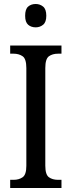

<svg xmlns="http://www.w3.org/2000/svg" viewBox="-20 -942 358 962"><path d="M31 0V-41H48Q75 -41 93.5 -54Q112 -67 112 -111V-601Q112 -647 93.5 -660Q75 -673 48 -673H31V-714H288V-673H271Q243 -673 225 -660Q207 -647 207 -601V-112Q207 -67 225 -54Q243 -41 271 -41H288V0ZM159 -805Q136 -805 121 -818Q106 -831 106 -863Q106 -896 121 -909Q136 -922 159 -922Q180 -922 196 -909Q212 -896 212 -863Q212 -831 196 -818Q180 -805 159 -805Z"/></svg>

Font: Noto Serif Armenian Condensed
Style: Regular
Weight: 400
Width: 3
Designer: Monotype Design Team
Foundry: Monotype Imaging Inc.
Version: Version 2.008; ttfautohint (v1.8.4.7-5d5b)